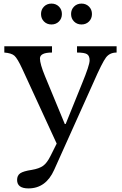

<svg xmlns="http://www.w3.org/2000/svg" viewBox="-20 -787 679 1067"><path d="M499 -328 281 157Q235 260 138 260Q75 260 75 213Q75 188 92.5 176Q110 164 157 157Q198 150 219.5 134.5Q241 119 260 81L295 11L103 -406Q77 -462 60.5 -477Q44 -492 4 -495V-530H269V-495Q202 -495 202 -462Q202 -432 230 -364L340 -98H345L436 -323Q478 -425 478 -451Q478 -477 463.5 -486Q449 -495 408 -495V-530H628V-495Q590 -495 569 -467.5Q548 -440 499 -328ZM224.5 -667.5Q208 -684 208 -709Q208 -734 224.5 -750.5Q241 -767 266 -767Q291 -767 307.5 -750.5Q324 -734 324 -709Q324 -684 307.5 -667.5Q291 -651 266 -651Q241 -651 224.5 -667.5ZM391.5 -667.5Q375 -684 375 -709Q375 -734 391.5 -750.5Q408 -767 433 -767Q458 -767 474.5 -750.5Q491 -734 491 -709Q491 -684 474.5 -667.5Q458 -651 433 -651Q408 -651 391.5 -667.5Z"/></svg>

Font: Libre Baskerville
Style: Regular
Weight: 400
Designer: Pablo Impallari, Rodrigo Fuenzalida
Foundry: Pablo Impallari, Rodrigo Fuenzalida
Version: Version 1.000